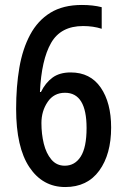

<svg xmlns="http://www.w3.org/2000/svg" viewBox="-20 -744 503 774"><path d="M243 10Q152 10 98.5 -70Q45 -150 45 -305Q45 -395 58 -471Q71 -547 101.5 -604Q132 -661 183 -692.5Q234 -724 310 -724Q355 -724 390 -715V-628Q356 -639 315 -639Q225 -639 186 -571Q147 -503 141 -373H145Q163 -410 191.5 -431Q220 -452 265 -452Q344 -452 386 -391Q428 -330 428 -230Q428 -122 380 -56Q332 10 243 10ZM241 -76Q282 -76 305.5 -113Q329 -150 329 -228Q329 -370 242 -370Q197 -370 172 -333Q147 -296 147 -248Q147 -204 156.5 -165Q166 -126 187 -101Q208 -76 241 -76Z"/></svg>

Font: Noto Sans Devanagari UI Condensed Medium
Style: Regular
Weight: 500
Width: 3
Designer: Jelle Bosma - Monotype Design Team
Foundry: Monotype Imaging Inc.
Version: Version 2.003